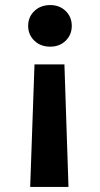

<svg xmlns="http://www.w3.org/2000/svg" viewBox="-20 -589 394 757"><path d="M178 -569Q215 -569 239 -545.5Q263 -522 263 -487Q263 -452 239 -428.5Q215 -405 178 -405Q140 -405 115.5 -428.5Q91 -452 91 -487Q91 -522 115.5 -545.5Q140 -569 178 -569ZM116 -335H234L250 148H99Z"/></svg>

Font: MSTAGE SemiBold
Style: Regular
Weight: 600
Designer: Ninad Kale (Devanagari), Jonny Pinhorn (Latin)
Foundry: Indian Type Foundry
Version: 4.004